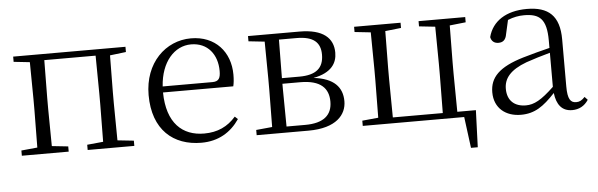

<svg xmlns="http://www.w3.org/2000/svg" viewBox="-46 -676 3075 988"><g transform="rotate(-5 1491.5 -182.5)"><path d="M45 -485 128 -476 130 -285V-227L128 -35L45 -27V0H287V-27L203 -36L201 -227V-285L203 -480H468L470 -285V-227L468 -35L385 -27V0H626V-27L542 -36L540 -227V-285L542 -475L625 -485V-512H45Z M972 14C1060 14 1125 -26 1169 -91L1154 -105C1112 -57 1060 -32 990 -32C878 -32 799 -102 797 -261H1160C1164 -277 1166 -297 1166 -321C1166 -438 1090 -526 964 -526C833 -526 722 -420 722 -254C722 -74 827 14 972 14ZM798 -292C806 -418 876 -495 962 -495C1048 -495 1097 -431 1097 -346C1097 -309 1088 -292 1055 -292Z M1340 0H1526C1670 0 1723 -66 1723 -135C1723 -207 1680 -256 1575 -268C1670 -286 1698 -335 1698 -388C1698 -463 1646 -512 1524 -512H1258V-485L1341 -476L1343 -285V-227L1341 -35L1258 -27V0ZM1415 -480H1506C1594 -480 1629 -446 1629 -384C1629 -314 1589 -281 1503 -281H1413ZM1413 -252H1505C1612 -252 1651 -207 1651 -139C1651 -70 1607 -31 1512 -31H1415L1413 -227Z M1806 0H2330L2351 161H2386L2393 -30H2297L2295 -227V-285L2297 -476L2380 -485V-512H2139V-485L2222 -476L2224 -285V-227L2222 -30H1964L1962 -227V-285L1964 -476L2046 -485V-512H1806V-485L1889 -476L1891 -285V-227L1889 -35L1806 -27Z M2887 13C2922 13 2951 -2 2971 -33L2956 -49C2940 -32 2928 -26 2911 -26C2882 -26 2867 -45 2867 -111V-354C2867 -476 2811 -526 2699 -526C2592 -526 2520 -479 2499 -398C2503 -377 2517 -365 2539 -365C2562 -365 2577 -376 2582 -407L2598 -478C2627 -490 2655 -495 2682 -495C2762 -495 2798 -466 2798 -354V-316C2753 -305 2704 -292 2660 -279C2532 -241 2485 -190 2485 -114C2485 -31 2545 14 2622 14C2694 14 2739 -18 2800 -83C2807 -23 2834 13 2887 13ZM2798 -115C2732 -52 2694 -32 2652 -32C2594 -32 2556 -64 2556 -126C2556 -179 2588 -221 2674 -253C2711 -266 2755 -279 2798 -291Z"/></g></svg>

Font: Noto Serif KR Light
Style: Regular
Weight: 300
Designer: Ryoko NISHIZUKA 西塚涼子 (kana & ideographs); Frank Grießhammer (Latin, Greek & Cyrillic); Wenlong ZHANG 张文龙 (bopomofo); San
Foundry: Adobe
Version: Version 2.001;hotconv 1.1.0;makeotfexe 2.6.0